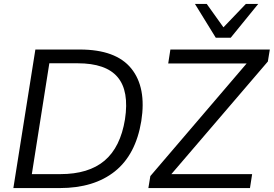

<svg xmlns="http://www.w3.org/2000/svg" viewBox="-20 -957 1393 977"><path d="M48 0 160 -705H386Q570 -705 648 -608.5Q726 -512 699 -341Q671 -170 564.5 -85Q458 0 284 0ZM142 -71H287Q431 -71 512 -139.5Q593 -208 616 -350Q638 -494 578.5 -564.5Q519 -635 375 -635H231ZM735 0 745 -61 1235 -634H836L847 -705H1353L1343 -644L852 -71H1263L1252 0ZM1078 -765 972 -937H1032L1117 -818L1231 -937H1294L1154 -765Z"/></svg>

Font: Mulish
Style: Italic
Weight: 400
Italic angle: -9°
Designer: Vernon Adams
Foundry: Vernon Adams
Version: Version 3.603; ttfautohint (v1.8.3)